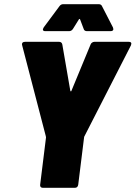

<svg xmlns="http://www.w3.org/2000/svg" viewBox="-20 -900 648 918"><path d="M172 -17 200 -243 199 -249 86 -683Q85 -685 85 -688Q85 -700 100 -700H263Q269 -700 273 -696.5Q277 -693 278 -687L316 -467Q317 -463 319 -463Q321 -463 322 -467L413 -687Q415 -693 420.5 -696.5Q426 -700 431 -700H596Q608 -700 608 -691L606 -683L384 -249Q382 -246 382 -243L354 -17Q353 -10 349 -6Q345 -2 338 -2H185Q178 -2 174.5 -6Q171 -10 172 -17ZM185 -759Q185 -761 189 -769L264 -870Q271 -880 282 -880H452Q464 -880 468 -870L520 -769Q522 -763 522 -761Q522 -751 508 -751H396Q383 -751 380 -762L363 -807Q360 -812 357 -807L329 -762Q322 -751 310 -751H197Q185 -751 185 -759Z"/></svg>

Font: Barlow Semi Condensed Black
Style: Italic
Weight: 900
Width: 4
Italic angle: -7°
Designer: Jeremy Tribby
Foundry: Tribby Type
Version: Version 1.408